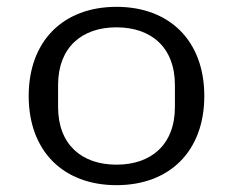

<svg xmlns="http://www.w3.org/2000/svg" viewBox="-20 -530 681 562"><path d="M321 12C476 12 578 -87 578 -249C578 -411 476 -510 321 -510C166 -510 64 -411 64 -249C64 -87 166 12 321 12ZM321 -48C219 -48 150 -107 150 -217V-281C150 -391 219 -450 321 -450C423 -450 492 -391 492 -281V-217C492 -107 423 -48 321 -48Z"/></svg>

Font: IBM Plex Thai Looped
Style: Regular
Weight: 400
Designer: Mike Abbink, Paul van der Laan, Pieter van Rosmalen, Ben Mitchell, Mark Frömberg
Foundry: Bold Monday
Version: Version 1.0